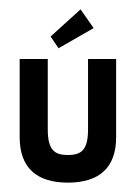

<svg xmlns="http://www.w3.org/2000/svg" viewBox="-20 -386 288 410"><path d="M168 -260V-110C168 -66 154 -55 125 -55C96 -55 82 -66 82 -110V-260H22V-93C22 -28 58 4 125 4C192 4 228 -28 228 -93V-260ZM88 -308 105 -283 180 -326 152 -366Z"/></svg>

Font: Hussar Tani
Style: Dwa
Weight: 700
Foundry: Cannot Into Space Fonts
Version: Version 0.92